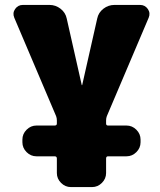

<svg xmlns="http://www.w3.org/2000/svg" viewBox="-20 -540 648 780"><path d="M549 -520Q569 -520 580.5 -503.5Q592 -487 584 -468L414 -68Q411 -60 411 -51V-38Q411 -30 419 -30H494Q517 -30 534 -13Q551 4 551 27V38Q551 61 534 78Q517 95 494 95H419Q411 95 411 104V163Q411 186 394 203Q377 220 354 220H268Q245 220 228 203Q211 186 211 163V104Q211 95 202 95H128Q105 95 88 78Q71 61 71 38V27Q71 4 88 -13Q105 -30 128 -30H202Q211 -30 211 -38V-51Q211 -60 208 -68L38 -468Q30 -487 41.5 -503.5Q53 -520 73 -520H181Q206 -520 226 -504.5Q246 -489 251 -465L312 -195Q312 -194 313 -194Q314 -194 314 -195L375 -465Q380 -489 400 -504.5Q420 -520 445 -520Z"/></svg>

Font: Rounded Mplus 1c Black
Style: Regular
Weight: 900
Version: Version 1.059.20150529